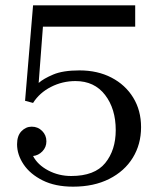

<svg xmlns="http://www.w3.org/2000/svg" viewBox="-20 -690 610 720"><path d="M254 10Q187 10 140 -13.5Q93 -37 68.5 -73.5Q44 -110 44 -149L104 -105Q121 -72 160.5 -51Q200 -30 247 -30Q335 -30 374.5 -78.5Q414 -127 414 -202Q414 -282 374 -334Q334 -386 263 -386Q214 -386 171 -364Q128 -342 104 -304L74 -312L104 -670H487V-590H141L125 -379Q143 -395 179.5 -410.5Q216 -426 278 -426Q346 -426 398 -399Q450 -372 479.5 -324Q509 -276 509 -213Q509 -149 478 -98.5Q447 -48 389.5 -19Q332 10 254 10ZM104 -105 44 -149Q44 -181 60.5 -198Q77 -215 99 -215Q122 -215 138 -199Q154 -183 154 -160Q154 -138 139 -122.5Q124 -107 104 -105Z"/></svg>

Font: Brygada 1918
Style: Regular
Weight: 400
Designer: Mateusz Machalski | Borys Kosmynka | Przemek Hoffer
Foundry: NIEPODLEGLA 2018
Version: Version 3.006